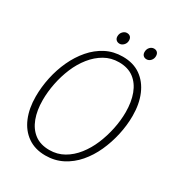

<svg xmlns="http://www.w3.org/2000/svg" viewBox="-189 -918 978 1054"><g transform="rotate(30 300.0 -391.5)"><path d="M255 12Q189 12 142.5 -20.5Q96 -53 72 -110.5Q48 -168 48 -243Q48 -303 61 -364Q74 -425 99.5 -480Q125 -535 162 -578Q199 -621 247 -646Q295 -671 354 -671Q421 -671 467 -638.5Q513 -606 537.5 -548.5Q562 -491 562 -416Q562 -356 548.5 -295Q535 -234 510 -179Q485 -124 448 -81Q411 -38 362.5 -13Q314 12 255 12ZM259 -25Q309 -25 350 -48.5Q391 -72 422.5 -112Q454 -152 475 -202Q496 -252 507.5 -307Q519 -362 519 -414Q519 -479 500.5 -528.5Q482 -578 445 -606Q408 -634 351 -634Q301 -634 260 -610.5Q219 -587 187 -547Q155 -507 134 -457Q113 -407 102 -352Q91 -297 91 -245Q91 -180 109.5 -130.5Q128 -81 165 -53Q202 -25 259 -25ZM301 -723Q288 -723 279.5 -731Q271 -739 271 -753Q271 -771 282.5 -783Q294 -795 308 -795Q322 -795 330 -787Q338 -779 338 -764Q338 -747 326.5 -735Q315 -723 301 -723ZM472 -723Q459 -723 451 -731Q443 -739 443 -753Q443 -771 454 -783Q465 -795 480 -795Q493 -795 501 -787Q509 -779 509 -764Q509 -747 498 -735Q487 -723 472 -723Z"/></g></svg>

Font: Source Code Pro ExtraLight Light
Style: Italic
Weight: 300
Italic angle: -11°
Monospace: yes
Version: Version 1.016;hotconv 1.0.116;makeotfexe 2.5.65601